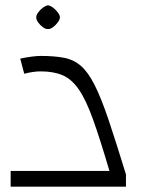

<svg xmlns="http://www.w3.org/2000/svg" viewBox="-20 -701 543 721"><path d="M20 0V-59H391Q356 -178 329.5 -252Q303 -326 276 -365Q249 -404 215 -418.5Q181 -433 132 -433Q119 -433 102 -430.5Q85 -428 71 -424L56 -481Q80 -486 100 -488.5Q120 -491 132 -491Q184 -491 220.5 -484Q257 -477 284 -453.5Q311 -430 335.5 -381.5Q360 -333 387.5 -251.5Q415 -170 453 -46V0ZM160 -592Q152 -591 141.5 -598.5Q131 -606 123.5 -616.5Q116 -627 116 -636Q116 -644 123.5 -654.5Q131 -665 141.5 -672.5Q152 -680 160 -681Q169 -680 179 -672.5Q189 -665 197 -654.5Q205 -644 205 -636Q205 -628 197 -617Q189 -606 178.5 -598.5Q168 -591 160 -592Z"/></svg>

Font: Changa ExtraLight
Style: Regular
Weight: 250
Designer: Eduardo Rodriguez Tunni
Foundry: Eduardo Rodriguez Tunni
Version: Version 3.002; ttfautohint (v1.8.2)